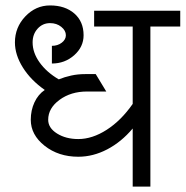

<svg xmlns="http://www.w3.org/2000/svg" viewBox="-20 -690 686 710"><path d="M269.5 -110.4Q196.3 -110.4 145 -150.9Q93.8 -191.4 93.8 -247.1Q93.8 -282.2 107.4 -311.5Q121.1 -340.8 145.5 -357.4Q93.8 -393.6 64.5 -440.4Q35.2 -487.3 35.2 -533.2Q35.2 -588.9 73.7 -629.4Q112.3 -669.9 165 -669.9Q220.7 -669.9 254.9 -640.1Q289.1 -610.4 289.1 -559.6Q289.1 -516.6 254.4 -485.8Q219.7 -455.1 171.9 -455.1V-520.5Q193.4 -520.5 208.5 -532.2Q223.6 -543.9 223.6 -559.6Q223.6 -577.1 206.5 -590.8Q189.5 -604.5 165 -604.5Q137.7 -604.5 119.1 -584Q100.6 -563.5 100.6 -533.2Q100.6 -495.1 126.5 -459Q152.3 -422.9 197.3 -396.5Q218.8 -405.3 243.2 -410.6Q267.6 -416 294.9 -416H334L373 -351.6H301.8Q242.2 -351.6 200.2 -320.8Q158.2 -290 158.2 -247.1Q158.2 -216.8 190.9 -196.3Q223.6 -175.8 269.5 -175.8Q321.3 -175.8 374.5 -210Q427.7 -244.1 470.7 -305.7V-591.8H328.1V-650.4H646.5V-591.8H536.1V0H470.7V-214.8Q428.7 -165 376.5 -137.7Q324.2 -110.4 269.5 -110.4Z"/></svg>

Font: Lohit Devanagari
Style: Regular
Weight: 400
Version: 2.95.4